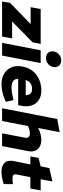

<svg xmlns="http://www.w3.org/2000/svg" viewBox="826 -1675 838 2568"><g transform="rotate(90 1245.0 -391.0)"><path d="M-19 0 -1 -106 309 -407 334 -382H57L82 -516H548L527 -408L212 -98L194 -134H475L450 0Z M534 0 634 -516H805L704 0ZM736 -588Q687 -588 666 -617Q645 -646 648 -681Q650 -708 664.5 -732.5Q679 -757 706 -773.5Q733 -790 769 -790Q817 -790 839.5 -761.5Q862 -733 859 -697Q858 -670 843 -645.5Q828 -621 801 -604.5Q774 -588 736 -588Z M1085 8Q1007 8 948 -26.5Q889 -61 862 -124Q835 -187 851 -273Q868 -359 915.5 -415Q963 -471 1030 -498Q1097 -525 1170 -525Q1249 -525 1300 -490.5Q1351 -456 1371 -395.5Q1391 -335 1376 -258L1367 -215H1015Q1016 -183 1030 -163.5Q1044 -144 1070.5 -135Q1097 -126 1134 -126Q1160 -126 1189.5 -130Q1219 -134 1251 -142L1300 -153L1323 -50L1286 -34Q1233 -12 1182.5 -2Q1132 8 1085 8ZM1031 -316H1234Q1234 -357 1212.5 -379Q1191 -401 1151 -401Q1106 -401 1077 -381Q1048 -361 1031 -316Z M1409 0 1553 -738 1729 -770 1662 -425 1603 -443 1674 -482Q1711 -502 1752 -513.5Q1793 -525 1831 -525Q1884 -525 1922 -503.5Q1960 -482 1976.5 -443Q1993 -404 1983 -351L1915 0H1744L1803 -307Q1809 -336 1794 -354Q1779 -372 1743 -372Q1726 -372 1710 -368.5Q1694 -365 1676 -358L1647 -347L1579 0Z M2259 8Q2181 8 2140 -32Q2099 -72 2116 -159L2160 -378H2053L2074 -488L2186 -516L2209 -632L2388 -673L2358 -516H2509L2482 -378H2330L2294 -190Q2289 -167 2300 -153Q2311 -139 2344 -139Q2361 -139 2374.5 -140Q2388 -141 2401 -142L2424 -145L2423 -22L2398 -14Q2360 -3 2325.5 2.5Q2291 8 2259 8Z"/></g></svg>

Font: REM
Style: Bold Italic
Weight: 700
Italic angle: -11°
Designer: Octavio Pardo
Foundry: Ashler Design
Version: Version 1.005;gftools[0.9.28]